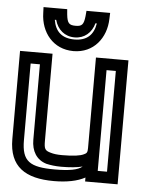

<svg xmlns="http://www.w3.org/2000/svg" viewBox="-53 -747 606 824"><g transform="rotate(5 250.0 -335.0)"><path d="M210 35C265 35 311 26 344 8V25H369H459H484V0V-484V-509H459H369H344V-484V-119C344 -101 341 -96 329 -91C313 -83 284 -79 236 -79C214 -79 199 -81 186 -85C161 -92 157 -99 157 -134V-484V-509H132H42H17V-484V-129C17 -10 87 35 210 35ZM394 -119V-184V-459H434V-25H394V-59V-119ZM210 -15C102 -15 67 -37 67 -129V-459H107V-134C107 -86 128 -49 172 -36C189 -32 211 -29 236 -29C273 -29 305 -32 328 -38C309 -22 272 -15 210 -15ZM363 -705H309H286L284 -682C280 -645 272 -637 245 -637C217 -637 209 -645 205 -682L203 -705H181H127H101L102 -679C104 -597 157 -528 245 -528C332 -528 385 -597 387 -679L388 -705H363ZM335 -655C327 -605 298 -578 245 -578C191 -578 162 -605 154 -655H160C171 -614 202 -587 245 -587C287 -587 318 -614 329 -655H335Z"/></g></svg>

Font: Gamestation DisplayOutline
Style: Regular
Weight: 400
Designer: Jonas Hecksher
Foundry: Jonas Hecksher, Playtypeª, e-types AS
Version: Version 1.003